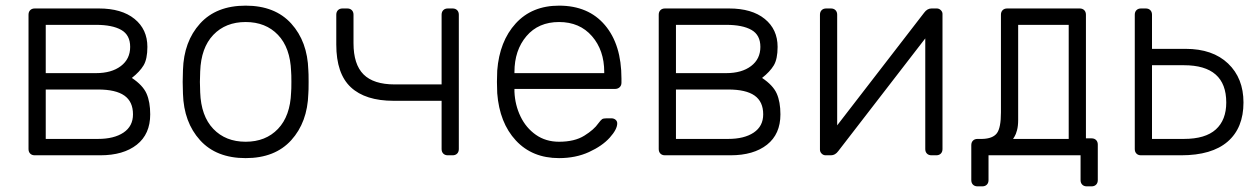

<svg xmlns="http://www.w3.org/2000/svg" viewBox="-20 -550 4463 680"><path d="M330 -520Q411 -520 456.5 -483Q502 -446 502 -384Q502 -341 488.5 -318.5Q475 -296 447 -274Q486 -248 499 -218.5Q512 -189 512 -145Q512 -75 464.5 -37.5Q417 0 335 0H103Q93 0 87 -6Q81 -12 81 -22V-498Q81 -508 87 -514Q93 -520 103 -520ZM142 -291H320Q375 -291 408 -316Q441 -341 441 -384Q441 -426 409.5 -444Q378 -462 320 -462H142ZM142 -58H327Q384 -58 417.5 -80.5Q451 -103 451 -145Q451 -190 420.5 -211.5Q390 -233 327 -233H142Z M627 0ZM1073 -260Q1073 -228 1072 -218Q1069 -117 1011.5 -53.5Q954 10 850 10Q746 10 688.5 -53.5Q631 -117 628 -218L627 -260L628 -302Q631 -403 688.5 -466.5Q746 -530 850 -530Q954 -530 1011.5 -466.5Q1069 -403 1072 -302Q1073 -292 1073 -260ZM689 -297 688 -260 689 -223Q692 -139 735.5 -93.5Q779 -48 850 -48Q921 -48 964.5 -93.5Q1008 -139 1011 -223Q1012 -233 1012 -260Q1012 -287 1011 -297Q1008 -381 964.5 -426.5Q921 -472 850 -472Q779 -472 735.5 -426.5Q692 -381 689 -297Z M1544 -193H1374Q1274 -193 1222.5 -241Q1171 -289 1171 -392V-498Q1171 -508 1177 -514Q1183 -520 1193 -520H1210Q1220 -520 1226 -514Q1232 -508 1232 -498V-397Q1232 -322 1267.5 -286.5Q1303 -251 1378 -251H1544V-498Q1544 -508 1550 -514Q1556 -520 1566 -520H1583Q1593 -520 1599 -514Q1605 -508 1605 -498V-22Q1605 -12 1599 -6Q1593 0 1583 0H1566Q1556 0 1550 -6Q1544 -12 1544 -22Z M1740 0ZM2181 -272V-257Q2181 -247 2174.5 -241Q2168 -235 2158 -235H1802V-225Q1804 -178 1823.5 -137.5Q1843 -97 1878 -72.5Q1913 -48 1960 -48Q2015 -48 2049.5 -69.5Q2084 -91 2099 -113Q2108 -125 2112.5 -128Q2117 -131 2129 -131H2145Q2154 -131 2160 -126Q2166 -121 2166 -113Q2166 -92 2139.5 -62.5Q2113 -33 2066 -11.5Q2019 10 1960 10Q1865 10 1807 -52.5Q1749 -115 1741 -220L1740 -260L1741 -300Q1749 -404 1806.5 -467Q1864 -530 1960 -530Q2064 -530 2122.5 -461Q2181 -392 2181 -272ZM2120 -291V-295Q2120 -372 2076.5 -422Q2033 -472 1960 -472Q1887 -472 1844.5 -422Q1802 -372 1802 -295V-291Z M2562 -520Q2643 -520 2688.5 -483Q2734 -446 2734 -384Q2734 -341 2720.5 -318.5Q2707 -296 2679 -274Q2718 -248 2731 -218.5Q2744 -189 2744 -145Q2744 -75 2696.5 -37.5Q2649 0 2567 0H2335Q2325 0 2319 -6Q2313 -12 2313 -22V-498Q2313 -508 2319 -514Q2325 -520 2335 -520ZM2374 -291H2552Q2607 -291 2640 -316Q2673 -341 2673 -384Q2673 -426 2641.5 -444Q2610 -462 2552 -462H2374ZM2374 -58H2559Q2616 -58 2649.5 -80.5Q2683 -103 2683 -145Q2683 -190 2652.5 -211.5Q2622 -233 2559 -233H2374Z M3296 0H3279Q3269 0 3263 -6Q3257 -12 3257 -22V-414L2949 -15Q2938 0 2923 0H2904Q2896 0 2890 -6Q2884 -12 2884 -20V-498Q2884 -508 2890 -514Q2896 -520 2906 -520H2923Q2933 -520 2939 -514Q2945 -508 2945 -498V-106L3253 -505Q3264 -520 3279 -520H3298Q3306 -520 3312 -514Q3318 -508 3318 -501V-22Q3318 -12 3312 -6Q3306 0 3296 0Z M3846 110H3829Q3819 110 3813 104Q3807 98 3807 88V0H3481V88Q3481 98 3475 104Q3469 110 3459 110H3442Q3432 110 3426 104Q3420 98 3420 88V-36Q3420 -46 3426 -52Q3432 -58 3442 -58H3459Q3496 -59 3510.5 -78Q3525 -97 3525 -152V-498Q3525 -508 3531 -514Q3537 -520 3547 -520H3804Q3814 -520 3820 -514Q3826 -508 3826 -498V-60H3846Q3856 -60 3862 -54Q3868 -48 3868 -38V88Q3868 98 3862 104Q3856 110 3846 110ZM3765 -58V-462H3586V-125Q3586 -104 3582 -89Q3578 -74 3573.5 -67Q3569 -60 3568 -58Z M4179 -377Q4275 -377 4329.5 -325Q4384 -273 4384 -187Q4384 -97 4328 -48.5Q4272 0 4163 0H4021Q4011 0 4005 -6Q3999 -12 3999 -22V-498Q3999 -508 4005 -514Q4011 -520 4021 -520H4038Q4048 -520 4054 -514Q4060 -508 4060 -498V-377ZM4060 -58H4173Q4249 -58 4286 -91.5Q4323 -125 4323 -187Q4323 -319 4173 -319H4060Z"/></svg>

Font: Hezaedrus Light
Style: Regular
Weight: 300
Designer: Hubert & Fischer
Foundry: Hubert & Fischer
Version: Version 1.10;September 3, 2019;FontCreator 11.5.0.2425 64-bi